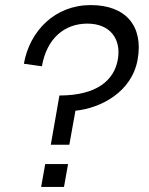

<svg xmlns="http://www.w3.org/2000/svg" viewBox="-20 -736 585 756"><path d="M214 -360 180 -166H253L277 -300C375 -310 499 -372 522 -502C545 -632 477 -716 337 -716C197 -716 97 -615 74 -485L145 -475C164 -585 234 -643 324 -643C414 -643 458 -582 444 -502C430 -422 364 -360 214 -360ZM142 0H232L248 -90H158Z"/></svg>

Font: Uncut Sans
Style: Italic
Weight: 400
Italic angle: -10°
Designer: Kasper Nordkvist
Foundry: Uncut Type
Version: Version 1.111;FEAKit 1.0